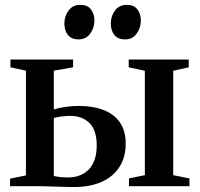

<svg xmlns="http://www.w3.org/2000/svg" viewBox="-20 -768 824 792"><path d="M512 0V-32L577.5 -45.5V-476L511 -490.5V-522.5H758.5V-490.5L694.5 -476V-45.5L761.5 -32V0ZM21.5 0V-31L87 -44.5V-476.5L23 -490.5V-522.5H281.5V-490.5L202 -476.5V-316.5Q215 -320.5 231 -323.8Q247 -327 266 -329Q285 -331 306.5 -331Q364 -331 407.2 -314.2Q450.5 -297.5 474.5 -263Q498.5 -228.5 498.5 -175Q498.5 -120 473 -79.8Q447.5 -39.5 399.8 -18Q352 3.5 285 3.5Q273 3.5 253 3Q233 2.5 210.5 1.8Q188 1 167.5 0.5Q147 0 133 0ZM259.5 -36Q315.5 -36 347.2 -70Q379 -104 379 -168Q379 -231 349 -260.5Q319 -290 270 -290Q252 -290 233.5 -287.5Q215 -285 202 -281.5V-42Q212.5 -39.5 227.5 -37.8Q242.5 -36 259.5 -36ZM303.5 -605.5Q274.5 -605.5 260 -624.2Q245.5 -643 245.5 -670.5Q245.5 -701.5 263 -724.8Q280.5 -748 311 -748H312Q341 -748 355.2 -729.2Q369.5 -710.5 369.5 -683Q369.5 -653.5 352.2 -629.5Q335 -605.5 304 -605.5ZM495 -605.5Q466 -605.5 451.5 -624.2Q437 -643 437 -670.5Q437 -701.5 454.5 -724.8Q472 -748 502.5 -748H503.5Q532.5 -748 546.8 -729.2Q561 -710.5 561 -683Q561 -653.5 543.8 -629.5Q526.5 -605.5 496 -605.5Z"/></svg>

Font: Merriweather 96pt SemiBold
Style: Regular
Weight: 600
Version: Version 2.100